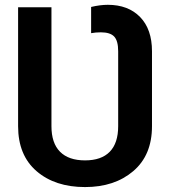

<svg xmlns="http://www.w3.org/2000/svg" viewBox="-20 -757 695 787"><path d="M328.6 9.8Q205.6 9.8 129.9 -55.4Q54.2 -120.6 54.2 -239.7V-727.1H190.9V-239.7Q190.9 -170.4 226.1 -135Q261.2 -99.6 328.6 -99.6Q395.5 -99.6 429.9 -135Q464.4 -170.4 464.4 -239.7V-546.9Q464.4 -589.8 448 -607.2Q431.6 -624.5 393.6 -624.5Q372.1 -624.5 353.5 -621.1V-728.5Q390.6 -737.3 421.9 -737.3Q505.4 -737.3 554.2 -687.3Q603 -637.2 603 -546.9V-239.7Q603 -121.1 526.4 -55.7Q449.7 9.8 328.6 9.8Z"/></svg>

Font: Interop SemBd
Style: Regular
Weight: 600
Designer: Rasmus Andersson, Google, Jang Haemin
Foundry: jhaemin
Version: Version 1.007